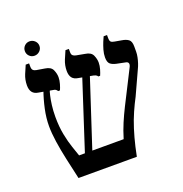

<svg xmlns="http://www.w3.org/2000/svg" viewBox="-124 -793 861 903"><g transform="rotate(-20 306.5 -341.5)"><path d="M117 0Q105 -53 94 -103Q83 -153 76.5 -197.5Q70 -242 70 -276Q70 -317 79.5 -361Q89 -405 103 -444L132 -436Q129 -430 124.5 -411Q120 -392 116.5 -365Q113 -338 113 -307Q113 -258 121 -217.5Q129 -177 139.5 -147Q150 -117 156 -99H379Q391 -139 405.5 -173Q420 -207 437 -241Q454 -275 474 -314L519 -403Q527 -417 525 -425Q523 -433 512 -435L468 -444Q449 -448 438.5 -457Q428 -466 428 -490Q428 -508 433.5 -527Q439 -546 445.5 -562Q452 -578 456 -586H473V-572Q473 -557 478 -552Q483 -547 496 -545L530 -539Q550 -536 562.5 -527Q575 -518 575 -492V-466Q575 -453 572 -438.5Q569 -424 564.5 -410.5Q560 -397 555 -387L500 -267Q485 -239 469.5 -204Q454 -169 441.5 -129.5Q429 -90 419 -47L409 0ZM173 -62 306 -471 343 -468 210 -62ZM167 -417Q164 -422 159.5 -425.5Q155 -429 145 -430L77 -442Q57 -445 47.5 -457.5Q38 -470 38 -492Q38 -520 48.5 -545.5Q59 -571 66 -586H83V-570Q83 -558 88 -552.5Q93 -547 103 -545L145 -538Q174 -534 182.5 -515Q191 -496 191 -478Q191 -462 186 -445Q181 -428 176 -417ZM368 -417Q365 -423 357.5 -426Q350 -429 337 -431L277 -442Q256 -445 246.5 -457.5Q237 -470 237 -492Q237 -520 247.5 -545.5Q258 -571 265 -586H282V-570Q282 -558 287.5 -553Q293 -548 303 -546L346 -538Q375 -534 383.5 -515Q392 -496 392 -478Q392 -462 387 -445Q382 -428 377 -417ZM120 -611Q105 -611 94.5 -621.5Q84 -632 84 -647Q84 -662 94.5 -672.5Q105 -683 120 -683Q135 -683 146 -672.5Q157 -662 157 -647Q157 -632 146 -621.5Q135 -611 120 -611Z"/></g></svg>

Font: Frank Ruhl Libre
Style: Regular
Weight: 400
Designer: Yanek Iontef
Foundry: Fontef
Version: Version 6.004